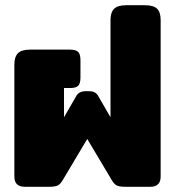

<svg xmlns="http://www.w3.org/2000/svg" viewBox="-20 -715 670 735"><path d="M35 -39V-468Q35 -497 48.5 -511Q62 -525 95 -525H248Q271 -525 279.5 -516Q288 -507 288 -485V-418Q288 -396 279.5 -387Q271 -378 248 -378H225V-266L270 -344Q276 -356 285.5 -361Q295 -366 310 -366H318Q334 -366 343 -361Q352 -356 358 -344L403 -266V-638Q403 -667 416.5 -681Q430 -695 463 -695H534Q568 -695 581.5 -681.5Q595 -668 595 -638V-39Q595 0 555 0H459Q436 0 426 -5.5Q416 -11 407 -27L314 -183L221 -27Q212 -11 202 -5.5Q192 0 169 0H75Q35 0 35 -39Z"/></svg>

Font: Mitr
Style: Bold
Weight: 700
Designer: Thanarat Vachiruckul
Foundry: Cadson Demak
Version: Version 1.003